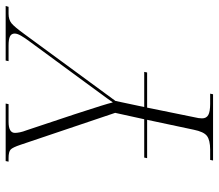

<svg xmlns="http://www.w3.org/2000/svg" viewBox="-66 -688 754 661"><g transform="rotate(-90 310.5 -357.0)"><path d="M89 0 91 -10H126Q159 -10 173.5 -21Q188 -32 195 -67L229 -227H97L99 -237H231L253 -337L143 -663Q134 -690 126.5 -697Q119 -704 97 -704H85L87 -714H285L283 -704H222Q184 -704 184 -682Q184 -675 186 -665Q188 -655 193 -642L248 -477Q254 -458 262 -433.5Q270 -409 277.5 -385Q285 -361 289 -345Q302 -364 318.5 -386Q335 -408 358 -440L499 -632Q511 -648 518.5 -661Q526 -674 526 -683Q526 -694 516.5 -699Q507 -704 485 -704H431L433 -714H621L618 -704H594Q574 -704 561.5 -694Q549 -684 523 -648L294 -336L273 -237H394L392 -227H271L238 -65Q234 -49 234 -38Q234 -23 245.5 -16.5Q257 -10 284 -10H319L317 0Z"/></g></svg>

Font: Noto Serif Display SemiCondensed ExtraLight
Style: Italic
Weight: 200
Width: 4
Italic angle: -12°
Designer: Monotype Design Team
Foundry: Monotype Imaging Inc.
Version: Version 2.009